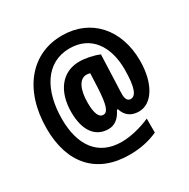

<svg xmlns="http://www.w3.org/2000/svg" viewBox="-177 -882 1098 1118"><g transform="rotate(-30 371.5 -322.5)"><path d="M706 -368C706 -578 579 -722 385 -722C179 -723 37 -557 37 -296C37 -62 161 77 380 77C452 77 514 64 571 38V-56C510 -29 439 -11 378 -11C220 -11 142 -124 142 -300C142 -491 225 -635 385 -635C528 -635 603 -525 603 -369C603 -245 581 -201 548 -201C529 -201 517 -217 517 -249C517 -266 518 -287 519 -306L527 -513C487 -530 437 -540 395 -540C280 -540 209 -447 209 -308C209 -185 260 -114 349 -114C389 -114 422 -137 446 -187H453C467 -140 501 -114 554 -114C642 -114 706 -217 706 -368ZM319 -307C319 -399 348 -453 394 -453C402 -453 409 -452 418 -449L414 -356C408 -240 394 -201 363 -201C336 -201 319 -234 319 -307Z"/></g></svg>

Font: Noto Sans Georgian ExtraCondensed ExtraBold
Style: Regular
Weight: 800
Width: 2
Designer: Monotype Design Team, Akaki Razmadze
Foundry: Google LLC
Version: Version 2.005